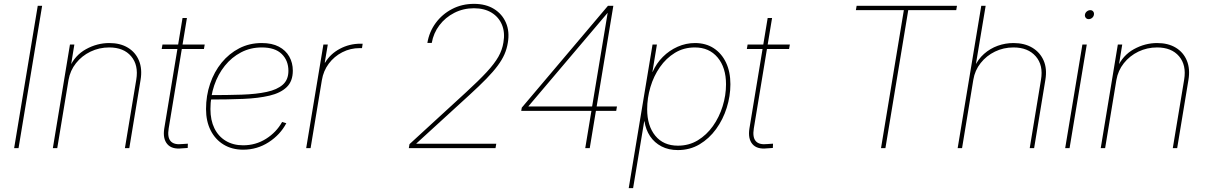

<svg xmlns="http://www.w3.org/2000/svg" viewBox="-20 -757 6158 981"><path d="M195.3 -727.5 74.7 0H52.2L172.9 -727.5Z M330.1 -348.6 272.5 0H250L337.4 -529.3H359.9L340.8 -412.1H335Q362.8 -474.6 419.7 -505.9Q476.6 -537.1 538.1 -537.1Q594.7 -537.1 633.8 -513.2Q672.9 -489.3 690.2 -447Q707.5 -404.8 698.2 -348.6L640.6 0H618.2L676.3 -350.1Q688.5 -424.3 650.1 -469.5Q611.8 -514.6 538.1 -514.6Q486.8 -514.6 442.4 -493.2Q397.9 -471.7 368.2 -434.1Q338.4 -396.5 330.1 -348.6Z M1025.9 -529.3 1022 -506.8H806.2L810.1 -529.3ZM912.6 -665H935.1L841.8 -100.6Q834.5 -55.7 851.8 -35.9Q869.1 -16.1 911.1 -21Q918.5 -21.5 925.8 -22Q933.1 -22.5 939.9 -22.9L939 -1Q931.6 -0.5 924.3 0Q917 0.5 909.2 1Q857.9 6.8 834.5 -21Q811 -48.8 819.3 -100.6Z M1222.2 7.8Q1165.5 7.8 1122.8 -18.1Q1080.1 -43.9 1056.4 -90.6Q1032.7 -137.2 1032.7 -199.7Q1032.7 -268.1 1053.5 -329.1Q1074.2 -390.1 1112.3 -436.8Q1150.4 -483.4 1202.4 -510.3Q1254.4 -537.1 1317.4 -537.1Q1369.6 -537.1 1404.8 -518.6Q1439.9 -500 1458 -468Q1476.1 -436 1476.1 -396Q1476.1 -341.8 1444.8 -311.8Q1413.6 -281.7 1356.9 -268.3Q1300.3 -254.9 1222.2 -251.7Q1144 -248.5 1049.8 -248.5V-271Q1141.1 -271 1215.3 -273.4Q1289.6 -275.9 1342.8 -287.4Q1396 -298.8 1424.8 -324.2Q1453.6 -349.6 1453.6 -395Q1453.6 -447.8 1419.4 -481.2Q1385.3 -514.6 1317.4 -514.6Q1259.8 -514.6 1211.7 -489.5Q1163.6 -464.4 1128.7 -420.9Q1093.8 -377.4 1074.5 -320.6Q1055.2 -263.7 1055.2 -199.7Q1055.2 -143.1 1075.4 -101.6Q1095.7 -60.1 1133.5 -37.4Q1171.4 -14.6 1222.2 -14.6Q1286.6 -14.6 1339.4 -47.9Q1392.1 -81.1 1421.4 -133.8L1442.9 -127.4Q1412.1 -68.8 1353 -30.5Q1293.9 7.8 1222.2 7.8Z M1544.4 0 1632.3 -529.3H1654.8L1639.2 -437H1641.1Q1667.5 -481.4 1716.3 -507.6Q1765.1 -533.7 1821.3 -533.7Q1825.7 -533.7 1827.1 -533.7Q1828.6 -533.7 1833 -533.7L1829.6 -511.2Q1826.7 -511.2 1824.5 -511.2Q1822.3 -511.2 1817.9 -511.2Q1770 -511.2 1728.8 -490Q1687.5 -468.8 1659.9 -431.9Q1632.3 -395 1624.5 -347.2L1566.9 0Z M2068.8 0 2072.3 -20.5 2361.3 -285.6Q2426.8 -345.7 2466.6 -388.7Q2506.3 -431.6 2526.4 -467Q2546.4 -502.4 2552.2 -540.5Q2561 -590.8 2544.7 -630.4Q2528.3 -669.9 2491.5 -692.4Q2454.6 -714.8 2401.4 -714.8Q2347.2 -714.8 2301.3 -691.4Q2255.4 -668 2225.1 -627.9Q2194.8 -587.9 2186 -537.6H2163.6Q2172.9 -594.2 2206.1 -639.4Q2239.3 -684.6 2289.8 -710.9Q2340.3 -737.3 2401.9 -737.3Q2461.9 -737.3 2503.9 -711.4Q2545.9 -685.5 2565.2 -640.6Q2584.5 -595.7 2574.7 -538.6Q2569.8 -507.8 2557.6 -479.7Q2545.4 -451.7 2522.9 -421.4Q2500.5 -391.1 2465.1 -354.7Q2429.7 -318.4 2378.4 -271.5L2107.4 -23.9L2106.9 -22.5H2515.6L2511.7 0Z M2643.1 -190.4 2646 -207 3086.4 -727.5H3105.5L3099.6 -691.4H3084.5L2680.2 -214.4V-212.9H3132.3L3128.4 -190.4ZM2970.2 0 3002.9 -197.3 3003.9 -204.1 3090.8 -727.5H3113.8L2993.2 0Z M3192.4 204.1 3314 -529.3H3336.4L3313.5 -389.6H3314.5Q3333.5 -433.1 3366.7 -466.3Q3399.9 -499.5 3442.4 -518.3Q3484.9 -537.1 3530.8 -537.1Q3586.4 -537.1 3627 -510.5Q3667.5 -483.9 3689.7 -436.8Q3711.9 -389.6 3711.9 -326.7Q3711.9 -266.1 3693.1 -206.3Q3674.3 -146.5 3638.9 -97.7Q3603.5 -48.8 3554.2 -19.5Q3504.9 9.8 3443.4 9.8Q3396 9.8 3359.9 -9Q3323.7 -27.8 3301.5 -61Q3279.3 -94.2 3272.9 -137.2H3271.5L3214.8 204.1ZM3443.8 -12.7Q3500 -12.7 3545.2 -40Q3590.3 -67.4 3622.6 -112.8Q3654.8 -158.2 3672.1 -213.9Q3689.5 -269.5 3689.5 -326.2Q3689.5 -412.1 3646.5 -463.4Q3603.5 -514.6 3530.3 -514.6Q3473.6 -514.6 3428.5 -487.1Q3383.3 -459.5 3351.6 -413.8Q3319.8 -368.2 3303.2 -312Q3286.6 -255.9 3286.6 -198.7Q3286.6 -114.3 3328.1 -63.5Q3369.6 -12.7 3443.8 -12.7Z M4015.6 -529.3 4011.7 -506.8H3795.9L3799.8 -529.3ZM3902.3 -665H3924.8L3831.5 -100.6Q3824.2 -55.7 3841.6 -35.9Q3858.9 -16.1 3900.9 -21Q3908.2 -21.5 3915.5 -22Q3922.9 -22.5 3929.7 -22.9L3928.7 -1Q3921.4 -0.5 3914.1 0Q3906.7 0.5 3898.9 1Q3847.7 6.8 3824.2 -21Q3800.8 -48.8 3809.1 -100.6Z M4353 -705.1 4356.9 -727.5H4869.6L4865.7 -705.1H4620.6L4503.9 0H4481.4L4598.1 -705.1Z M4953.1 -349.6 4895.5 0H4873L4993.7 -727.5H5016.1L4963.4 -412.1H4957.5Q4976.6 -454.1 5007.8 -481.7Q5039.1 -509.3 5077.9 -523.2Q5116.7 -537.1 5158.2 -537.1Q5214.4 -537.1 5254.2 -513.4Q5293.9 -489.7 5312.3 -447.8Q5330.6 -405.8 5321.3 -349.6L5263.7 0H5241.2L5298.8 -349.6Q5311.5 -423.8 5272 -469.2Q5232.4 -514.6 5158.2 -514.6Q5107.4 -514.6 5063.7 -493.4Q5020 -472.2 4990.5 -434.8Q4960.9 -397.5 4953.1 -349.6Z M5422.4 0 5510.3 -529.3H5532.7L5444.8 0ZM5542.5 -659.2Q5533.2 -659.2 5527.6 -666Q5522 -672.9 5523.4 -682.1Q5524.9 -691.9 5533 -698.5Q5541 -705.1 5550.8 -705.1Q5560.1 -705.1 5565.4 -698.5Q5570.8 -691.9 5569.3 -682.1Q5567.9 -672.4 5560.1 -665.8Q5552.2 -659.2 5542.5 -659.2Z M5684.1 -348.6 5626.5 0H5604L5691.4 -529.3H5713.9L5694.8 -412.1H5689Q5716.8 -474.6 5773.7 -505.9Q5830.6 -537.1 5892.1 -537.1Q5948.7 -537.1 5987.8 -513.2Q6026.9 -489.3 6044.2 -447Q6061.5 -404.8 6052.2 -348.6L5994.6 0H5972.2L6030.3 -350.1Q6042.5 -424.3 6004.2 -469.5Q5965.8 -514.6 5892.1 -514.6Q5840.8 -514.6 5796.4 -493.2Q5752 -471.7 5722.2 -434.1Q5692.4 -396.5 5684.1 -348.6Z"/></svg>

Font: Inter 24pt Thin
Style: Italic
Weight: 250
Italic angle: -9.3988°
Version: Version 4.001;git-66647c0bb